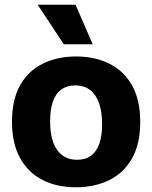

<svg xmlns="http://www.w3.org/2000/svg" viewBox="-20 -782 646 816"><path d="M303 14Q222 14 161 -17Q100 -48 65.5 -110Q31 -172 31 -265Q31 -358 65.5 -419.5Q100 -481 162 -511.5Q224 -542 303 -542Q384 -542 445.5 -511Q507 -480 541.5 -418.5Q576 -357 576 -264Q576 -169 540 -107Q504 -45 442 -15.5Q380 14 303 14ZM307 -103Q343 -103 366.5 -120Q390 -137 402 -171Q414 -205 414 -254Q414 -307 401 -343.5Q388 -380 363 -399.5Q338 -419 299 -419Q265 -419 241 -402Q217 -385 205 -351Q193 -317 193 -267Q193 -186 223 -144.5Q253 -103 307 -103ZM251 -594 140 -762H301L374 -594Z"/></svg>

Font: Bricolage Grotesque 24pt ExtraBold
Style: Regular
Weight: 800
Designer: Mathieu Triay
Foundry: Atelier Triay
Version: Version 1.001;gftools[0.9.33.dev8+g029e19f]